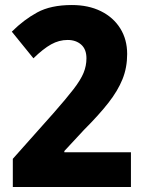

<svg xmlns="http://www.w3.org/2000/svg" viewBox="-20 -744 586 764"><path d="M501 0H31V-112L193 -294Q244 -352 272.5 -389Q301 -426 312.5 -454Q324 -482 324 -512Q324 -548 303 -566.5Q282 -585 249 -585Q215 -585 183.5 -567.5Q152 -550 113 -512L27 -618Q74 -665 128 -694.5Q182 -724 266 -724Q332 -724 381.5 -699.5Q431 -675 458.5 -631Q486 -587 486 -529Q486 -475 467.5 -429Q449 -383 411.5 -335Q374 -287 314 -227L236 -143V-138H501Z"/></svg>

Font: Noto Sans Khmer UI SemiCondensed ExtraBold
Style: Regular
Weight: 800
Width: 4
Designer: Danh Hong and the Monotype Design Team
Foundry: Monotype Imaging Inc.
Version: Version 2.002; ttfautohint (v1.8.4.7-5d5b)